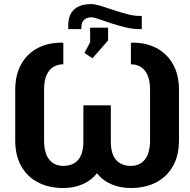

<svg xmlns="http://www.w3.org/2000/svg" viewBox="-20 -919 937 949"><path d="M293 10.3Q221.7 10.3 168.2 -17.3Q114.7 -44.9 85 -97.7Q55.2 -150.4 55.2 -226.1V-474.1Q55.2 -549.3 85 -602.1Q114.7 -654.8 167.7 -682.1Q220.7 -709.5 290 -708L293 -707V-601.1Q248.5 -601.1 223.1 -569.6Q197.8 -538.1 197.8 -474.1V-226.1Q197.8 -162.1 223.1 -130.6Q248.5 -99.1 293 -99.1Q339.8 -99.1 366 -128.7Q392.1 -158.2 392.1 -219.2V-398.4H527.8V-219.2Q527.8 -158.2 553.7 -128.7Q579.6 -99.1 627 -99.1Q670.9 -99.1 696.3 -130.6Q721.7 -162.1 721.7 -226.1V-474.1Q721.7 -538.1 696.3 -569.6Q670.9 -601.1 627 -601.1V-707L629.9 -708Q699.2 -709.5 752 -682.1Q804.7 -654.8 834.7 -602.1Q864.7 -549.3 864.7 -474.1V-226.1Q864.7 -150.4 834.7 -97.7Q804.7 -44.9 751.2 -17.3Q697.8 10.3 627 10.3Q574.2 10.3 531 -8.1Q487.8 -26.4 459.5 -62.5Q430.7 -26.4 387.7 -8.1Q344.7 10.3 293 10.3ZM437 -630.9 397.5 -657.7 425.8 -710.4 425.3 -782.2H514.2V-719.2ZM317.4 -774.9V-793Q317.4 -846.2 346.9 -872.6Q376.5 -898.9 431.2 -898.9Q448.2 -898.9 477.3 -890.1Q506.3 -881.3 540.5 -869.6Q574.7 -857.9 608.6 -849.1Q642.6 -840.3 669.9 -840.3H680.7V-774.9H669.4Q637.7 -774.9 600.8 -783.7Q564 -792.5 529.3 -804Q494.6 -815.4 468.8 -824.5Q442.9 -833.5 432.6 -833.5Q408.7 -833.5 395.5 -821Q382.3 -808.6 382.3 -783.7V-774.9Z"/></svg>

Font: Robotiche
Style: Bold
Weight: 700
Designer: Google
Version: Version 2.001